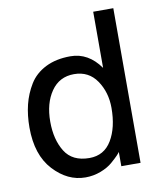

<svg xmlns="http://www.w3.org/2000/svg" viewBox="-81 -766 729 855"><g transform="rotate(-10 283.0 -338.5)"><path d="M269.5 -60.5Q335.9 -60.5 370.1 -117.7Q404.3 -174.8 404.3 -263.7Q404.3 -334 368.2 -387.2Q332 -440.4 265.6 -440.4Q199.2 -440.4 162.1 -386.7Q125 -333 125 -250Q125 -168.9 158.7 -114.7Q192.4 -60.5 269.5 -60.5ZM489.3 0H402.3V-64.5Q398.4 -58.6 390.1 -49.8Q381.8 -41 360.8 -22.5Q339.8 -3.9 306.6 8.8Q273.4 21.5 237.3 21.5Q156.2 21.5 92.8 -47.4Q29.3 -116.2 29.3 -240.2Q29.3 -295.9 41 -343.3Q52.7 -390.6 78.1 -432.1Q103.5 -473.6 150.9 -497.6Q198.2 -521.5 263.7 -521.5Q344.7 -521.5 398.4 -445.3V-699.2H489.3Z"/></g></svg>

Font: Druckschrift BY WOK
Style: Medium
Weight: 400
Version: Version 001.000